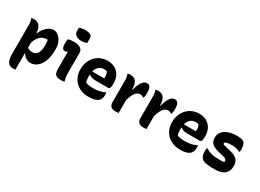

<svg xmlns="http://www.w3.org/2000/svg" viewBox="-31 -1629 3641 2686"><g transform="rotate(30 1790.0 -286.0)"><path d="M45 -540Q53 -542 60.5 -543Q68 -544 75.5 -545Q83 -546 90 -546Q123 -546 151.5 -530.5Q180 -515 197.5 -476.5Q215 -438 215 -369Q215 -296 215 -225Q215 -154 215 -84Q215 -14 215 56Q215 126 215 197Q206 198 199.5 199Q193 200 187 200Q181 200 173 200Q132 200 108 177.5Q84 155 74.5 118.5Q65 82 65 42Q65 -29 65 -88.5Q65 -148 65 -203.5Q65 -259 65 -316.5Q65 -374 65 -441Q65 -466 60.5 -494Q56 -522 45 -540ZM405 -552Q444 -552 479.5 -523.5Q515 -495 537.5 -447.5Q560 -400 560 -344V-322Q560 -233 541.5 -169.5Q523 -106 492 -66Q461 -26 424 -7Q387 12 350 12Q320 12 294 0.5Q268 -11 249 -29.5Q230 -48 220 -68H198V-172Q216 -153 239.5 -142.5Q263 -132 295 -132Q332 -132 356.5 -151.5Q381 -171 393 -208Q405 -245 405 -299V-310Q405 -342 403.5 -360.5Q402 -379 397 -390Q394 -391 391 -391Q388 -391 386 -391Q346 -391 312 -373.5Q278 -356 251.5 -315.5Q225 -275 204 -206V-392H221Q237 -435 266 -471.5Q295 -508 331 -530Q367 -552 405 -552Z M725 -116Q725 -139 725 -165Q725 -191 725 -218.5Q725 -246 725 -274.5Q725 -303 725 -331Q725 -359 725 -386H719Q716 -383 712 -380Q708 -377 704 -375.5Q700 -374 694.5 -373Q689 -372 682 -372Q658 -372 644.5 -395Q631 -418 631 -464Q631 -484 633.5 -504Q636 -524 640 -540Q650 -542 659 -543.5Q668 -545 677.5 -546Q687 -547 697 -548Q707 -549 717.5 -549.5Q728 -550 739 -550Q778 -550 809 -539.5Q840 -529 857.5 -507Q875 -485 875 -450Q875 -413 875 -373Q875 -333 875 -292.5Q875 -252 875 -213Q875 -174 875 -139Q875 -112 876.5 -91.5Q878 -71 882.5 -50Q887 -29 895 0Q880 3 866.5 4.5Q853 6 837 6Q773 6 749 -20Q725 -46 725 -116ZM691 -755Q700 -759 712 -762Q724 -765 737 -767.5Q750 -770 764 -771Q778 -772 791 -772Q838 -772 868.5 -756.5Q899 -741 899 -700V-628Q890 -624 879.5 -621Q869 -618 857.5 -615.5Q846 -613 834.5 -612Q823 -611 811 -611Q759 -611 725 -635Q691 -659 691 -699Z M1274 -556Q1345 -556 1395.5 -526.5Q1446 -497 1473.5 -445Q1501 -393 1501 -325V-320Q1501 -279 1496 -260Q1491 -241 1483 -236Q1475 -231 1466 -231H1258Q1225 -231 1198.5 -240Q1172 -249 1156 -264L1134 -254L1140 -318H1351Q1353 -324 1353.5 -331.5Q1354 -339 1354 -344Q1354 -364 1350 -384.5Q1346 -405 1335 -422Q1324 -426 1314.5 -427.5Q1305 -429 1286 -429Q1225 -429 1187.5 -381Q1150 -333 1150 -234V-231Q1150 -203 1153.5 -180.5Q1157 -158 1164 -140Q1187 -130 1216.5 -125.5Q1246 -121 1289 -121Q1321 -121 1352 -125Q1383 -129 1413 -138Q1443 -147 1470 -161H1476Q1478 -151 1479 -141.5Q1480 -132 1480 -123Q1480 -89 1471 -66.5Q1462 -44 1445 -27Q1429 -11 1404 -1.5Q1379 8 1349.5 12Q1320 16 1288 16Q1224 16 1171 -4Q1118 -24 1080 -60.5Q1042 -97 1021 -148.5Q1000 -200 1000 -263V-266Q1000 -328 1020 -380.5Q1040 -433 1076.5 -472.5Q1113 -512 1163.5 -534Q1214 -556 1274 -556Z M1763 -377H1775Q1790 -437 1809.5 -477.5Q1829 -518 1854 -539Q1879 -560 1909 -560Q1921 -560 1930 -556.5Q1939 -553 1948 -544Q1962 -531 1968.5 -507Q1975 -483 1975 -440Q1975 -429 1974.5 -418.5Q1974 -408 1973 -397.5Q1972 -387 1969.5 -377.5Q1967 -368 1964 -359H1958Q1944 -368 1931.5 -372.5Q1919 -377 1901 -377Q1871 -377 1847 -358Q1823 -339 1802.5 -298Q1782 -257 1763 -191ZM1769 0Q1760 1 1753 2Q1746 3 1739.5 3.5Q1733 4 1725 4Q1694 4 1673.5 -2.5Q1653 -9 1641 -21.5Q1629 -34 1624 -51Q1619 -68 1619 -89Q1619 -129 1619 -166Q1619 -203 1619 -238.5Q1619 -274 1619 -307.5Q1619 -341 1619 -374.5Q1619 -408 1619 -441Q1619 -466 1614.5 -494Q1610 -522 1599 -540Q1607 -542 1614.5 -543Q1622 -544 1629.5 -545Q1637 -546 1644 -546Q1680 -546 1708.5 -530.5Q1737 -515 1753 -476.5Q1769 -438 1769 -369Q1769 -331 1769 -291.5Q1769 -252 1769 -213.5Q1769 -175 1769 -138Q1769 -101 1769 -66Q1769 -31 1769 0Z M2213 -377H2225Q2240 -437 2259.5 -477.5Q2279 -518 2304 -539Q2329 -560 2359 -560Q2371 -560 2380 -556.5Q2389 -553 2398 -544Q2412 -531 2418.5 -507Q2425 -483 2425 -440Q2425 -429 2424.5 -418.5Q2424 -408 2423 -397.5Q2422 -387 2419.5 -377.5Q2417 -368 2414 -359H2408Q2394 -368 2381.5 -372.5Q2369 -377 2351 -377Q2321 -377 2297 -358Q2273 -339 2252.5 -298Q2232 -257 2213 -191ZM2219 0Q2210 1 2203 2Q2196 3 2189.5 3.5Q2183 4 2175 4Q2144 4 2123.5 -2.5Q2103 -9 2091 -21.5Q2079 -34 2074 -51Q2069 -68 2069 -89Q2069 -129 2069 -166Q2069 -203 2069 -238.5Q2069 -274 2069 -307.5Q2069 -341 2069 -374.5Q2069 -408 2069 -441Q2069 -466 2064.5 -494Q2060 -522 2049 -540Q2057 -542 2064.5 -543Q2072 -544 2079.5 -545Q2087 -546 2094 -546Q2130 -546 2158.5 -530.5Q2187 -515 2203 -476.5Q2219 -438 2219 -369Q2219 -331 2219 -291.5Q2219 -252 2219 -213.5Q2219 -175 2219 -138Q2219 -101 2219 -66Q2219 -31 2219 0Z M2754 -556Q2825 -556 2875.5 -526.5Q2926 -497 2953.5 -445Q2981 -393 2981 -325V-320Q2981 -279 2976 -260Q2971 -241 2963 -236Q2955 -231 2946 -231H2738Q2705 -231 2678.5 -240Q2652 -249 2636 -264L2614 -254L2620 -318H2831Q2833 -324 2833.5 -331.5Q2834 -339 2834 -344Q2834 -364 2830 -384.5Q2826 -405 2815 -422Q2804 -426 2794.5 -427.5Q2785 -429 2766 -429Q2705 -429 2667.5 -381Q2630 -333 2630 -234V-231Q2630 -203 2633.5 -180.5Q2637 -158 2644 -140Q2667 -130 2696.5 -125.5Q2726 -121 2769 -121Q2801 -121 2832 -125Q2863 -129 2893 -138Q2923 -147 2950 -161H2956Q2958 -151 2959 -141.5Q2960 -132 2960 -123Q2960 -89 2951 -66.5Q2942 -44 2925 -27Q2909 -11 2884 -1.5Q2859 8 2829.5 12Q2800 16 2768 16Q2704 16 2651 -4Q2598 -24 2560 -60.5Q2522 -97 2501 -148.5Q2480 -200 2480 -263V-266Q2480 -328 2500 -380.5Q2520 -433 2556.5 -472.5Q2593 -512 2643.5 -534Q2694 -556 2754 -556Z M3330 -138Q3348 -138 3363.5 -139.5Q3379 -141 3392 -144Q3396 -160 3392.5 -171.5Q3389 -183 3376 -192.5Q3363 -202 3336 -208L3264 -225Q3206 -239 3171 -258Q3136 -277 3120.5 -305Q3105 -333 3105 -374Q3105 -416 3124 -449.5Q3143 -483 3177.5 -505.5Q3212 -528 3259 -540Q3306 -552 3363 -552Q3394 -552 3416.5 -549Q3439 -546 3454.5 -540.5Q3470 -535 3478 -526Q3489 -516 3496 -500Q3503 -484 3507 -462Q3511 -440 3511 -411Q3511 -401 3509.5 -391.5Q3508 -382 3506 -372H3500Q3480 -381 3461.5 -388Q3443 -395 3420.5 -398.5Q3398 -402 3366 -402Q3326 -402 3301.5 -397.5Q3277 -393 3266 -386Q3255 -379 3255 -369Q3255 -360 3261.5 -355Q3268 -350 3285.5 -345.5Q3303 -341 3336 -333L3386 -321Q3441 -308 3473.5 -286Q3506 -264 3521 -233.5Q3536 -203 3536 -164Q3536 -105 3512 -65.5Q3488 -26 3440 -7Q3392 12 3318 12Q3276 12 3242.5 9.5Q3209 7 3184 2Q3159 -3 3142 -11Q3125 -19 3114 -29Q3100 -43 3090 -68Q3080 -93 3080 -139Q3080 -156 3081.5 -169Q3083 -182 3085 -193H3091Q3118 -178 3141 -167.5Q3164 -157 3189.5 -150.5Q3215 -144 3248.5 -141Q3282 -138 3330 -138Z"/></g></svg>

Font: Recursive Casual ExtraBold
Style: Regular
Weight: 800
Version: Version 1.047